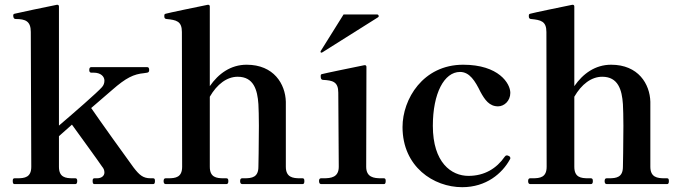

<svg xmlns="http://www.w3.org/2000/svg" viewBox="-20 -765 2830 798"><path d="M606 -24C574 -24 559 -38 535 -69C509 -104 391 -269 359 -316L446 -391C504 -442 536 -457 579 -461L592 -463C598 -464 600 -468 600 -474C600 -481 598 -486 592 -486H359C353 -486 351 -481 351 -474C351 -468 353 -463 359 -463H369C399 -463 414 -447 414 -430C414 -420 411 -411 404 -403C386 -382 286 -295 225 -243V-738C225 -743 222 -746 216 -745C181 -738 51 -711 41 -708C36 -707 35 -704 35 -701C35 -698 35 -686 45 -686C86 -686 108 -677 108 -632L110 -72C110 -28 83 -24 52 -24H40C34 -24 33 -19 33 -13C33 -6 34 0 40 0H294C299 0 301 -6 301 -13C301 -19 299 -24 294 -24H283C252 -24 225 -28 225 -72V-199L279 -247C307 -208 388 -97 404 -73C411 -65 414 -57 414 -48C414 -35 403 -24 383 -24H372C366 -24 365 -19 365 -13C365 -6 366 0 372 0H617C623 0 624 -6 624 -13C624 -19 623 -24 617 -24Z M1227 -24C1197 -24 1168 -28 1168 -72V-255V-342C1166 -416 1118 -496 1005 -496C939 -496 888 -459 852 -407V-738C852 -743 849 -746 843 -745C808 -738 678 -711 669 -708C664 -707 663 -704 663 -701V-695C663 -691 666 -686 672 -686C713 -682 736 -677 736 -632L737 -72C737 -28 710 -24 679 -24H668C662 -24 660 -19 660 -12C660 -6 662 0 668 0H921C928 0 929 -6 929 -12C929 -19 928 -24 921 -24H910C879 -24 852 -28 852 -72V-363C882 -415 923 -446 968 -446C1034 -446 1050 -392 1054 -332C1055 -313 1056 -280 1056 -242C1056 -166 1054 -72 1054 -72C1054 -28 1027 -24 996 -24H986C980 -24 978 -19 978 -12C978 -6 980 0 986 0H1238C1244 0 1245 -6 1245 -12C1245 -19 1244 -24 1238 -24Z M1319 -547C1317 -546 1317 -546 1316 -546C1314 -546 1312 -548 1312 -549L1313 -553L1408 -705H1547C1551 -705 1554 -702 1554 -698C1554 -696 1554 -695 1551 -693ZM1576 0C1582 0 1583 -6 1583 -13C1583 -19 1582 -24 1576 -24H1564C1534 -24 1502 -28 1502 -72L1503 -487C1503 -492 1500 -495 1494 -494C1459 -487 1328 -460 1318 -457C1313 -456 1313 -453 1313 -448C1313 -443 1313 -434 1322 -433C1363 -431 1386 -425 1386 -380L1388 -72C1388 -28 1356 -24 1325 -24H1314C1308 -24 1306 -19 1306 -13C1306 -6 1308 0 1314 0Z M1901 13C2001 13 2067 -44 2099 -102C2101 -104 2101 -106 2101 -108C2101 -112 2099 -115 2094 -117C2091 -119 2089 -119 2086 -119C2083 -119 2081 -118 2078 -114C2044 -65 1994 -34 1927 -34C1856 -34 1779 -89 1779 -242C1779 -377 1826 -466 1892 -466C1932 -466 1955 -428 1977 -383C1995 -350 2014 -323 2050 -323C2075 -323 2101 -345 2101 -379C2101 -418 2053 -496 1905 -496C1738 -496 1653 -353 1653 -237C1653 -72 1782 13 1901 13Z M2742 -24C2712 -24 2683 -28 2683 -72V-255V-342C2681 -416 2633 -496 2520 -496C2454 -496 2403 -459 2367 -407V-738C2367 -743 2364 -746 2358 -745C2323 -738 2193 -711 2184 -708C2179 -707 2178 -704 2178 -701V-695C2178 -691 2181 -686 2187 -686C2228 -682 2251 -677 2251 -632L2252 -72C2252 -28 2225 -24 2194 -24H2183C2177 -24 2175 -19 2175 -12C2175 -6 2177 0 2183 0H2436C2443 0 2444 -6 2444 -12C2444 -19 2443 -24 2436 -24H2425C2394 -24 2367 -28 2367 -72V-363C2397 -415 2438 -446 2483 -446C2549 -446 2565 -392 2569 -332C2570 -313 2571 -280 2571 -242C2571 -166 2569 -72 2569 -72C2569 -28 2542 -24 2511 -24H2501C2495 -24 2493 -19 2493 -12C2493 -6 2495 0 2501 0H2753C2759 0 2760 -6 2760 -12C2760 -19 2759 -24 2753 -24Z"/></svg>

Font: Shippori Mincho OTF
Style: Bold
Weight: 800
Designer: FONTDASU
Foundry: FONTDASU / Google Inc. / but / Adobe
Version: Version 3.300;hotconv 1.0.109;makeotfexe 2.5.65596